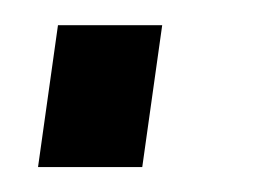

<svg xmlns="http://www.w3.org/2000/svg" viewBox="-20 -134 221 154"><path d="M110.1 -113.8 94.1 0H10.5L26.5 -113.8Z"/></svg>

Font: Pathway Extreme 8pt Thin 12pt
Style: Italic
Weight: 100
Italic angle: -8°
Version: Version 1.001;gftools[0.9.26]